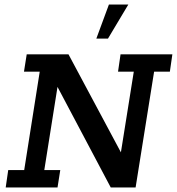

<svg xmlns="http://www.w3.org/2000/svg" viewBox="-20 -821 775 841"><path d="M5 0 16 -76H86L154 -507H85L97 -583H280L518 -138L505 -125L566 -507H497L508 -583H735L724 -507H655L574 0H465L222 -459L235 -460L174 -76H244L232 0ZM402 -652 457 -801H542L453 -652Z"/></svg>

Font: Rokkitt Medium
Style: Italic
Weight: 500
Italic angle: -9°
Designer: Vernon Adams
Foundry: Vernon Adams
Version: Version 3.103